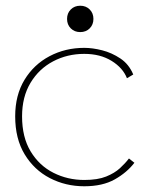

<svg xmlns="http://www.w3.org/2000/svg" viewBox="-20 -644 517 670"><path d="M274 6Q209 6 154 -22.5Q99 -51 66 -105.5Q33 -160 33 -238Q33 -312 65.5 -365.5Q98 -419 153 -448Q208 -477 274 -477Q303 -477 336.5 -468.5Q370 -460 400 -440Q430 -420 445 -384L423 -371Q409 -407 369.5 -431.5Q330 -456 274 -456Q215 -456 165.5 -430Q116 -404 86.5 -355Q57 -306 57 -238Q57 -165 87 -115.5Q117 -66 166.5 -41Q216 -16 274 -16Q321 -16 350.5 -28Q380 -40 398.5 -57Q417 -74 430 -91L449 -76Q423 -42 380.5 -18Q338 6 274 6ZM260 -532Q240 -532 227 -545Q214 -558 214 -578Q214 -598 227 -611Q240 -624 260 -624Q280 -624 293 -611Q306 -598 306 -578Q306 -558 293 -545Q280 -532 260 -532Z"/></svg>

Font: Lil Grotesk Thin
Style: Regular
Weight: 100
Designer: Bastien Sozeau
Foundry: NBR — Bastien Sozeau
Version: Version 3.003; ttfautohint (v1.8.4.7-5d5b);gftools[0.9.33]